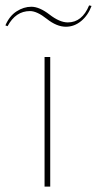

<svg xmlns="http://www.w3.org/2000/svg" viewBox="-58 -691 359 711"><path d="M-30 -594 -38 -597Q-23 -632 3.5 -649Q30 -666 58 -666Q88 -666 125.5 -637Q163 -608 193 -608Q246 -608 272 -671L281 -669Q268 -634 242.5 -613Q217 -592 186 -592Q152 -592 115.5 -621Q79 -650 53 -650Q0 -650 -30 -594ZM107 0V-480H128V0Z"/></svg>

Font: Cantarell Thin
Style: Regular
Weight: 100
Designer: Dave Crossland, Nikolaus Waxweiler, Florian Fecher, Jacques Le Bailly, Eben Sorkin, Alexei Vanyashin, Alexios Zavras, Em
Version: Version 0.303